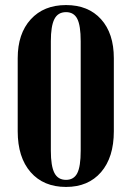

<svg xmlns="http://www.w3.org/2000/svg" viewBox="-20 -729 520 759"><path d="M50 -210V-499Q50 -596 101.5 -652.5Q153 -709 241 -709Q329 -709 379.5 -653Q430 -597 430 -499V-210Q430 -107 379.5 -48.5Q329 10 241 10Q152 10 101 -48.5Q50 -107 50 -210ZM181 -566V-133Q181 -73 195 -45.5Q209 -18 241 -18Q272 -18 285.5 -44.5Q299 -71 299 -133V-566Q299 -628 285.5 -654.5Q272 -681 241 -681Q209 -681 195 -653.5Q181 -626 181 -566Z"/></svg>

Font: Moniqa Black Heading
Style: Regular
Weight: 900
Designer: Rajesh Rajput
Foundry: Rajesh Rajput
Version: Version 1.000